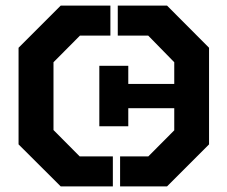

<svg xmlns="http://www.w3.org/2000/svg" viewBox="-20 -646 814 687"><path d="M409.7 21V-86.4H510.7L603.5 -179.7V-258.8H439V-194.3H335.4V-410.6H439V-345.7H603.5V-423.3L510.3 -518.6H401.4V-626H577.6L728 -475.1V-129.4L577.6 21ZM197.3 21 46.4 -129.4V-475.1L197.3 -626H375V-518.6H266.1L171.4 -423.3V-180.7L265.1 -86.4H383.8V21Z"/></svg>

Font: Black Ops One
Style: Regular
Weight: 400
Designer: James Grieshaber, Eben Sorkin
Foundry: Sorkin Type Co.
Version: Version 1.004; ttfautohint (v1.8.4.7-5d5b)